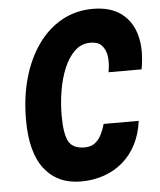

<svg xmlns="http://www.w3.org/2000/svg" viewBox="-53 -786 707 848"><g transform="rotate(-5 300.0 -362.5)"><path d="M272 14.5Q169.5 14.5 111.5 -58.5Q53.5 -131.5 53.5 -277.5Q53.5 -378 77.5 -462.5Q101.5 -547 146 -609.5Q190.5 -672 252.5 -706.2Q314.5 -740.5 390 -740.5Q466.5 -740.5 514.5 -705.5Q562.5 -670.5 580 -606.5Q597.5 -542.5 581.5 -455.5H435Q442.5 -495.5 438 -526.2Q433.5 -557 416.2 -574.8Q399 -592.5 367 -592.5Q326.5 -592.5 297.2 -565Q268 -537.5 249 -492Q230 -446.5 221 -392Q212 -337.5 212 -283.5Q212 -201.5 230.5 -167.8Q249 -134 301 -134Q327.5 -134 345 -146.2Q362.5 -158.5 374 -180.2Q385.5 -202 393.5 -230H549Q541.5 -172 518 -126.5Q494.5 -81 457.8 -49.5Q421 -18 373.8 -1.8Q326.5 14.5 272 14.5Z"/></g></svg>

Font: Spline Sans Mono
Style: Bold Italic
Weight: 700
Italic angle: -4°
Monospace: yes
Version: Version 1.004